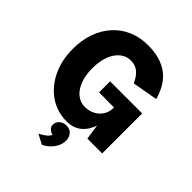

<svg xmlns="http://www.w3.org/2000/svg" viewBox="-248 -832 1208 1208"><g transform="rotate(45 356.0 -228.0)"><path d="M338.5 16Q254 16 187.2 -29Q120.5 -74 81.8 -153.2Q43 -232.5 43 -335.5Q43 -413 65.8 -477.2Q88.5 -541.5 130.8 -588.2Q173 -635 231.8 -660.5Q290.5 -686 362.5 -686Q471.5 -686 540 -636.8Q608.5 -587.5 637.5 -482.5L467.5 -452Q450.5 -493.5 422.5 -517.5Q394.5 -541.5 353.5 -541.5Q314.5 -541.5 283.2 -516.5Q252 -491.5 234 -445.5Q216 -399.5 216 -335.5Q216 -272 234 -225.8Q252 -179.5 283.2 -154.5Q314.5 -129.5 353.5 -129.5Q392 -129.5 422.2 -145.8Q452.5 -162 469.8 -189.8Q487 -217.5 487 -251H515Q515 -169 495.5 -109Q476 -49 437 -16.5Q398 16 338.5 16ZM507 0 487 -138V-257L353.5 -258V-356H639V0ZM332 230 267.5 195.5Q290 184.5 309 170Q328 155.5 335.5 138.5Q316 133.5 303 120.5Q290 107.5 291.5 87Q293 64.5 311.8 49.5Q330.5 34.5 357 34.5Q390.5 34.5 407.2 57.5Q424 80.5 421.5 111.5Q419.5 147 394.8 179.5Q370 212 332 230Z"/></g></svg>

Font: Karla ExtraBold
Style: Regular
Weight: 800
Designer: Jonathan Pinhorn
Version: Version 2.001